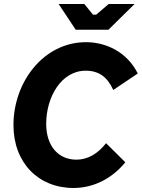

<svg xmlns="http://www.w3.org/2000/svg" viewBox="-20 -920 706 956"><path d="M346 16C447 16 539 -32 604 -112L508 -207C467 -154 416 -125 361 -125C267 -125 210 -197 210 -303C210 -437 285 -568 407 -568C473 -568 515 -536 544 -472L666 -554C613 -661 508 -710 408 -710C198 -710 47 -513 47 -297C47 -110 171 16 346 16ZM357 -772H520L650 -900H521L459 -847H443L400 -900H272Z"/></svg>

Font: Fixel Text 20240404
Style: Bold Italic
Weight: 700
Width: 4
Italic angle: -10°
Designer: AlfaBravo + MacPaw
Foundry: Kyrylo Tkachov, Marchela Mozhyna, Serhii Makarenko, Maria Weinstein, Zakhar Kryvoshyya
Version: Version 1.211;Glyphs 3.2 (3225)